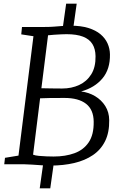

<svg xmlns="http://www.w3.org/2000/svg" viewBox="-20 -889 652 1039"><path d="M253 7Q229 7 202.8 5.2Q176.5 3.5 152.8 1.8Q129 0 112 0H3L7 -35L80 -47L161 -693L95 -703L99 -743H219Q250 -743 272 -744.8Q294 -746.5 314.8 -748.2Q335.5 -750 363 -750Q418.5 -750 458.5 -737.5Q498.5 -725 524 -703.5Q549.5 -682 562 -654Q574.5 -626 575 -595Q576.5 -515 534.5 -464.8Q492.5 -414.5 419 -394Q460.5 -389 494.8 -368.5Q529 -348 549.8 -315Q570.5 -282 571 -239Q572 -172.5 549 -125.8Q526 -79 483 -49.8Q440 -20.5 381.5 -6.8Q323 7 253 7ZM316 -410Q367 -410 408.2 -429Q449.5 -448 473.8 -486.8Q498 -525.5 497 -585Q496.5 -624 480.2 -650.5Q464 -677 429.5 -690.5Q395 -704 340 -704Q330 -704 311.2 -703.2Q292.5 -702.5 272.8 -701Q253 -699.5 240 -698L204 -411.5Q229.5 -411 259.8 -410.5Q290 -410 316 -410ZM270 -42Q334 -42 383.2 -60Q432.5 -78 460.2 -119.2Q488 -160.5 487 -230Q486.5 -295.5 445.8 -327.2Q405 -359 329 -359Q279 -359 247.8 -358.5Q216.5 -358 197 -357L159 -52Q170 -47.5 190.2 -45.5Q210.5 -43.5 232.5 -42.8Q254.5 -42 270 -42ZM195 130 216 -19H273L252 130ZM317 -720 338 -869H395L374 -720Z"/></svg>

Font: Merriweather Light
Style: Italic
Weight: 300
Italic angle: -7.8°
Designer: Eben Sorkin
Foundry: Eben Sorkin
Version: Version 2.101